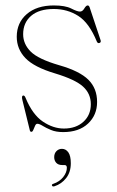

<svg xmlns="http://www.w3.org/2000/svg" viewBox="-20 -475 428 705"><path d="M214.5 -3Q259 -3 286.2 -27.8Q313.5 -52.5 313.5 -92.5Q313.5 -131 285 -157Q256.5 -183 182 -205.5Q105 -228.5 73.2 -261.8Q41.5 -295 41.5 -340Q41.5 -391.5 78.2 -423.2Q115 -455 177.5 -455Q219.5 -455 241.5 -443.8Q263.5 -432.5 273.5 -432.5Q283 -432.5 289.5 -443.8Q296 -455 302 -455Q306.5 -455 309 -448.5L348.5 -330Q352.5 -320 346 -317.5Q339 -314.5 335.5 -322.5Q307.5 -391 267.5 -416.5Q227.5 -442 177.5 -442Q123.5 -442 94.2 -416.8Q65 -391.5 65 -349.5Q65 -313.5 92.5 -285.8Q120 -258 197.5 -235.5Q272.5 -214 304.5 -182.2Q336.5 -150.5 336.5 -100.5Q336.5 -52.5 303.2 -21.2Q270 10 212 10Q185.5 10 167 2.2Q148.5 -5.5 136.5 -13Q124.5 -20.5 117 -20.5Q112 -20.5 108.8 -13.2Q105.5 -6 102.5 1.5Q99.5 9 95.5 9Q90.5 9 89.5 3.5L62.5 -106.5Q58.5 -122 64 -124Q70 -126 74 -115.5Q99.5 -54 137.5 -28.5Q175.5 -3 214.5 -3ZM208.5 131Q194 131 186.5 122.8Q179 114.5 179 102Q179 88.5 187.2 80Q195.5 71.5 207.5 71.5Q221.5 71.5 230.8 84.2Q240 97 240 124.5Q240 157 223 178.8Q206 200.5 180 209Q173 211 171 206.5Q169 202 175.5 200Q199 192 212.2 175Q225.5 158 225.5 141Q225.5 131 217 131Z"/></svg>

Font: Fraunces 72pt S000 Thin
Style: Regular
Weight: 100
Version: Version 1.000; ttfautohint (v1.8.3)